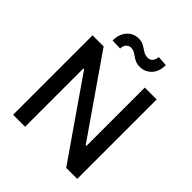

<svg xmlns="http://www.w3.org/2000/svg" viewBox="-248 -1087 1243 1243"><g transform="rotate(45 373.5 -465.5)"><path d="M666.9 -727.3V0H566.1L196.4 -533.4H189.6V0H79.9V-727.3H181.5L551.5 -193.2H558.2V-727.3ZM266.7 -793.3 195.3 -795.5Q195.3 -854.4 227.1 -889.6Q258.9 -924.7 305.8 -924.7Q334.9 -924.7 354.9 -912.8Q375 -900.9 393.3 -888.8Q411.6 -876.8 435.4 -876.8Q456 -876.8 468.8 -892.4Q481.5 -908 481.9 -931.1L551.8 -926.5Q551.8 -867.2 519.9 -833.3Q487.9 -799.4 441.4 -799Q416.2 -799 399.7 -806.3Q383.2 -813.6 370.4 -823.2Q357.6 -832.7 344.1 -840Q330.6 -847.3 311.8 -847.3Q292.3 -847.3 279.5 -831.9Q266.7 -816.4 266.7 -793.3Z"/></g></svg>

Font: Inter UI Medium
Style: Regular
Weight: 500
Designer: Rasmus Andersson
Foundry: rsms
Version: 3.2;8d6f07862